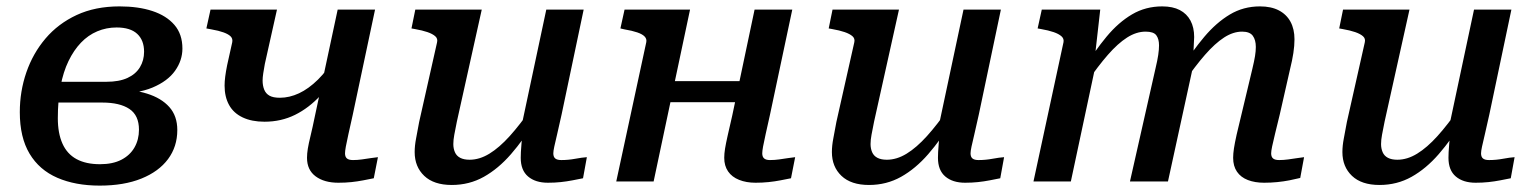

<svg xmlns="http://www.w3.org/2000/svg" viewBox="-20 -568 4805 601"><path d="M293 -54Q333 -54 360 -68Q387 -82 401 -106.5Q415 -131 415 -162Q415 -207 385 -227Q355 -247 300 -247H121L134 -312H313Q353 -312 379 -324Q405 -336 418 -357.5Q431 -379 431 -406Q431 -442 409.5 -462Q388 -482 345 -482Q313 -482 284.5 -470Q256 -458 233.5 -434.5Q211 -411 194.5 -377Q178 -343 169.5 -298Q161 -253 161 -198Q161 -151 175.5 -118.5Q190 -86 219.5 -70Q249 -54 293 -54ZM354 -548Q413 -548 457 -533.5Q501 -519 526 -490Q551 -461 551 -416Q551 -379 528 -346.5Q505 -314 457.5 -294Q410 -274 333 -274L370 -299L365 -264L335 -289Q395 -289 440 -275Q485 -261 510 -233Q535 -205 535 -161Q535 -109 506 -70Q477 -31 422.5 -9Q368 13 292 13Q216 13 159.5 -11.5Q103 -36 72.5 -87Q42 -138 42 -217Q42 -282 62.5 -341.5Q83 -401 122.5 -447.5Q162 -494 220 -521Q278 -548 354 -548Z M809 -368Q806 -352 804 -338.5Q802 -325 802 -316Q802 -300 807 -287.5Q812 -275 823.5 -268.5Q835 -262 856 -262Q886 -262 916 -276Q946 -290 975.5 -319Q1005 -348 1031 -393L1051 -365Q1020 -309 983.5 -269.5Q947 -230 903.5 -208.5Q860 -187 808 -187Q768 -187 739.5 -200.5Q711 -214 697 -239.5Q683 -265 683 -300Q683 -313 685 -328.5Q687 -344 691 -364L707 -436Q709 -447 702 -454Q695 -461 680 -466.5Q665 -472 642 -476L626 -479L639 -538H847ZM1060 -88Q1060 -77 1066 -72Q1072 -67 1085 -67Q1099 -67 1113 -69Q1127 -71 1140 -73Q1153 -75 1163 -76L1150 -10Q1135 -7 1117 -3.5Q1099 0 1080 2Q1061 4 1039 4Q995 4 968 -16Q941 -36 941 -74Q941 -87 943.5 -102.5Q946 -118 952 -142.5Q958 -167 966 -206L1037 -538H1154L1084 -208Q1076 -172 1070.5 -147.5Q1065 -123 1062.5 -109Q1060 -95 1060 -88Z M1410 -187Q1405 -162 1402 -146Q1399 -130 1399 -117Q1399 -103 1404 -91.5Q1409 -80 1420.5 -74Q1432 -68 1450 -68Q1481 -68 1512 -87Q1543 -106 1575.5 -142Q1608 -178 1644 -230L1656 -191Q1619 -131 1579.5 -85.5Q1540 -40 1494.5 -14.5Q1449 11 1394 11Q1338 11 1308 -17.5Q1278 -46 1278 -92Q1278 -112 1282.5 -135Q1287 -158 1292 -186L1348 -435Q1351 -447 1342.5 -454.5Q1334 -462 1318 -467.5Q1302 -473 1279 -477L1268 -479L1280 -538H1488ZM1738 -210Q1730 -173 1724 -148Q1718 -123 1715 -109Q1712 -95 1712 -88Q1712 -77 1718 -72Q1724 -67 1737 -67Q1759 -67 1780.5 -71Q1802 -75 1817 -76L1805 -10Q1790 -7 1772 -3.5Q1754 0 1735 2Q1716 4 1695 4Q1656 4 1633 -15.5Q1610 -35 1610 -74Q1610 -80 1610.5 -92Q1611 -104 1612.5 -120Q1614 -136 1616 -154L1607 -148L1690 -538H1807Z M2023 -248H2334L2348 -314H2037ZM1909 0H2026L2140 -538H1935L1922 -479L1935 -476Q1959 -472 1975 -466.5Q1991 -461 1998 -453.5Q2005 -446 2003 -436ZM2366 -88Q2366 -95 2368.5 -109Q2371 -123 2376.5 -147.5Q2382 -172 2390 -208L2460 -538H2342L2272 -206Q2263 -167 2257.5 -142.5Q2252 -118 2249.5 -102.5Q2247 -87 2247 -74Q2247 -49 2259 -31.5Q2271 -14 2293.5 -5Q2316 4 2345 4Q2366 4 2385.5 2Q2405 0 2423 -3.5Q2441 -7 2456 -10L2469 -76Q2459 -75 2446 -73Q2433 -71 2419 -69Q2405 -67 2390 -67Q2378 -67 2372 -72Q2366 -77 2366 -88Z M2716 -187Q2711 -162 2708 -146Q2705 -130 2705 -117Q2705 -103 2710 -91.5Q2715 -80 2726.5 -74Q2738 -68 2756 -68Q2787 -68 2818 -87Q2849 -106 2881.5 -142Q2914 -178 2950 -230L2962 -191Q2925 -131 2885.5 -85.5Q2846 -40 2800.5 -14.5Q2755 11 2700 11Q2644 11 2614 -17.5Q2584 -46 2584 -92Q2584 -112 2588.5 -135Q2593 -158 2598 -186L2654 -435Q2657 -447 2648.5 -454.5Q2640 -462 2624 -467.5Q2608 -473 2585 -477L2574 -479L2586 -538H2794ZM3044 -210Q3036 -173 3030 -148Q3024 -123 3021 -109Q3018 -95 3018 -88Q3018 -77 3024 -72Q3030 -67 3043 -67Q3065 -67 3086.5 -71Q3108 -75 3123 -76L3111 -10Q3096 -7 3078 -3.5Q3060 0 3041 2Q3022 4 3001 4Q2962 4 2939 -15.5Q2916 -35 2916 -74Q2916 -80 2916.5 -92Q2917 -104 2918.5 -120Q2920 -136 2922 -154L2913 -148L2996 -538H3113Z M3215 0H3332L3413 -380L3407 -388L3424 -538H3241L3228 -479L3239 -477Q3262 -473 3278 -467.5Q3294 -462 3302.5 -454.5Q3311 -447 3309 -436ZM3986 -210 4018 -351Q4025 -379 4028.5 -402Q4032 -425 4032 -445Q4032 -477 4019.5 -500Q4007 -523 3983 -535.5Q3959 -548 3924 -548Q3872 -548 3829.5 -522.5Q3787 -497 3749.5 -452.5Q3712 -408 3675 -349L3686 -310Q3721 -361 3752 -396.5Q3783 -432 3811.5 -450.5Q3840 -469 3868 -469Q3892 -469 3901.5 -456Q3911 -443 3911 -421Q3911 -408 3908.5 -392.5Q3906 -377 3900 -352L3868 -218Q3857 -174 3851 -147Q3845 -120 3842.5 -103.5Q3840 -87 3840 -74Q3840 -48 3852 -30.5Q3864 -13 3886 -4.5Q3908 4 3937 4Q3958 4 3978 2Q3998 0 4016 -3.5Q4034 -7 4050 -11L4062 -76Q4053 -75 4040 -73Q4027 -71 4012.5 -69Q3998 -67 3984 -67Q3971 -67 3965 -72Q3959 -77 3959 -88Q3959 -95 3962 -109.5Q3965 -124 3971 -148.5Q3977 -173 3986 -210ZM3517 0H3636L3711 -344Q3713 -351 3714 -366.5Q3715 -382 3715.5 -399.5Q3716 -417 3717 -431.5Q3718 -446 3718 -452Q3718 -482 3706.5 -503.5Q3695 -525 3673 -536.5Q3651 -548 3618 -548Q3566 -548 3523.5 -523Q3481 -498 3444 -453.5Q3407 -409 3370 -349L3382 -310Q3417 -361 3448 -396.5Q3479 -432 3508 -450.5Q3537 -469 3566 -469Q3591 -469 3599.5 -457.5Q3608 -446 3608 -426Q3608 -413 3605.5 -396Q3603 -379 3597 -354Z M4314 -187Q4309 -162 4306 -146Q4303 -130 4303 -117Q4303 -103 4308 -91.5Q4313 -80 4324.5 -74Q4336 -68 4354 -68Q4385 -68 4416 -87Q4447 -106 4479.5 -142Q4512 -178 4548 -230L4560 -191Q4523 -131 4483.5 -85.5Q4444 -40 4398.5 -14.5Q4353 11 4298 11Q4242 11 4212 -17.5Q4182 -46 4182 -92Q4182 -112 4186.5 -135Q4191 -158 4196 -186L4252 -435Q4255 -447 4246.5 -454.5Q4238 -462 4222 -467.5Q4206 -473 4183 -477L4172 -479L4184 -538H4392ZM4642 -210Q4634 -173 4628 -148Q4622 -123 4619 -109Q4616 -95 4616 -88Q4616 -77 4622 -72Q4628 -67 4641 -67Q4663 -67 4684.5 -71Q4706 -75 4721 -76L4709 -10Q4694 -7 4676 -3.5Q4658 0 4639 2Q4620 4 4599 4Q4560 4 4537 -15.5Q4514 -35 4514 -74Q4514 -80 4514.5 -92Q4515 -104 4516.5 -120Q4518 -136 4520 -154L4511 -148L4594 -538H4711Z"/></svg>

Font: Roboto Serif Medium
Style: Italic
Weight: 500
Italic angle: -10°
Designer: Greg Gazdowicz
Foundry: Commercial Type
Version: Version 1.008